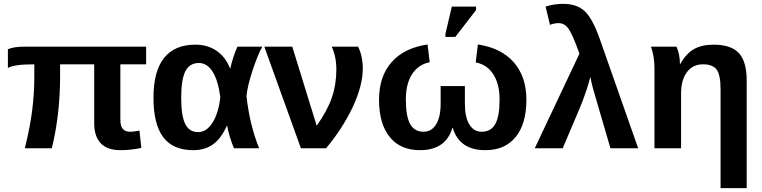

<svg xmlns="http://www.w3.org/2000/svg" viewBox="-20 -770 3959 997"><path d="M738.8 -436H605V-147.9Q605 -114.3 618.2 -100.1Q631.3 -85.9 655.8 -85.9Q675.8 -85.9 704.1 -91.8L713.9 -2Q661.1 9.8 605 9.8Q537.1 9.8 503.2 -26.1Q469.2 -62 469.2 -128.9V-436H292V-375Q292 -173.3 249 0H108.9Q136.2 -109.9 147 -195.8Q158.2 -286.6 158.2 -371.1V-436Q51.3 -436 21 -417V-514.2Q50.8 -527.8 108.9 -527.8H738.8Z M1159.7 -116.2H1157.7Q1127.9 -50.3 1085.9 -20.3Q1043.9 9.8 982.9 9.8Q878.4 9.8 827.6 -57.6Q776.9 -125 776.9 -262.2Q776.9 -399.9 831.8 -469Q886.7 -538.1 994.6 -538.1Q1058.1 -538.1 1105 -505.9Q1151.9 -473.6 1174.8 -414.1H1175.8Q1189 -474.1 1212.9 -527.8H1341.8Q1318.8 -486.3 1292 -405.8Q1265.1 -324.7 1259.8 -271Q1276.9 -119.6 1325.7 0H1194.8Q1169.4 -61.5 1159.7 -116.2ZM920.9 -263.2Q920.9 -168 941.9 -126Q962.9 -84 1008.8 -84Q1052.7 -84 1083.7 -133.3Q1114.7 -182.6 1124 -265.1Q1112.8 -352.1 1084.2 -397.5Q1055.7 -442.9 1012.7 -442.9Q964.4 -442.9 942.6 -399.9Q920.9 -356.9 920.9 -263.2Z M1863.8 -413.1Q1863.8 -325.7 1811.5 -213.9Q1759.3 -103.5 1673.3 0H1542.5L1352.5 -527.8H1497.6L1624.5 -117.2Q1679.2 -193.8 1702.9 -262.5Q1726.6 -331.1 1726.6 -409.2Q1726.6 -475.6 1702.6 -527.8H1839.4Q1863.8 -479 1863.8 -413.1Z M2394 -323.2V-231Q2394 -162.1 2417 -124Q2439.9 -85.9 2481.4 -85.9Q2529.3 -85.9 2551.8 -126Q2574.2 -166 2574.2 -252.9Q2574.2 -333.5 2541.7 -384Q2509.3 -434.6 2450.2 -445.8L2461.4 -539.1Q2582.5 -521 2647.9 -446.5Q2713.4 -372.1 2713.4 -252Q2713.4 -127 2657.7 -58.6Q2602.1 9.8 2501 9.8Q2365.2 9.8 2331.1 -106H2329.1Q2294.9 9.8 2160.2 9.8Q2059.1 9.8 2003.7 -58.6Q1948.2 -127 1948.2 -252Q1948.2 -373 2013.2 -447Q2078.1 -521 2200.2 -539.1L2211.4 -446.8Q2152.8 -435.5 2120.1 -385.3Q2087.4 -335 2087.4 -253.9Q2087.4 -166.5 2109.6 -126.2Q2131.8 -85.9 2179.2 -85.9Q2221.2 -85.9 2244.6 -124.3Q2268.1 -162.6 2268.1 -231V-323.2ZM2344.2 -578.1H2293V-594.2L2326.2 -735.8H2452.1V-717.8Z M3094.7 -566.9 3293.9 0H3149.9L3062 -300.8Q3049.3 -345.7 3045.9 -371.1Q3035.6 -331.5 3021 -289.1Q3006.8 -248 2990.7 -209L2901.9 0H2756.8L2988.8 -491.2Q2954.6 -587.4 2933.6 -618.7Q2912.6 -649.9 2880.9 -649.9Q2858.4 -649.9 2835.9 -641.1L2813 -735.8Q2856.4 -750 2903.8 -750Q2976.6 -750 3017.1 -710.9Q3057.1 -673.8 3094.7 -566.9Z M3857.4 207H3721.7V-307.1Q3721.7 -379.9 3701.7 -408Q3681.6 -436 3630.4 -436Q3577.1 -436 3546.9 -395.3Q3516.6 -354.5 3516.6 -284.2V0H3378.4V-416Q3378.4 -475.6 3360.4 -527.8H3492.7Q3510.7 -487.8 3510.7 -438H3512.7Q3543 -492.2 3583.7 -515.1Q3624.5 -538.1 3685.5 -538.1Q3776.4 -538.1 3816.9 -494.1Q3857.4 -450.2 3857.4 -352.1Z"/></svg>

Font: Libra Sans Modern
Style: Bold
Weight: 700
Foundry: Stefan Peev, Context Ltd
Version: Version 1.000